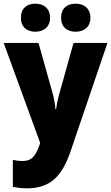

<svg xmlns="http://www.w3.org/2000/svg" viewBox="-20 -787 606 1047"><path d="M94 -690C94 -639 127 -614 173 -614C218 -614 253 -640 253 -690C253 -741 218 -767 173 -767C127 -767 94 -742 94 -690ZM313 -690C313 -640 346 -614 393 -614C438 -614 473 -640 473 -690C473 -741 438 -767 393 -767C346 -767 313 -742 313 -690ZM0 -553 199 -8 197 -1C176 59 157 91 102 91C83 91 64 88 50 85V232C70 236 94 240 125 240C254 240 318 176 366 35L566 -553H381L300 -263C294 -240 289 -217 286 -192H282C281 -214 276 -243 271 -264L190 -553Z"/></svg>

Font: Noto Sans Sinhala SemiCondensed Black
Style: Regular
Weight: 900
Width: 4
Designer: Jelle Bosma - Monotype Design Team
Foundry: Monotype Imaging Inc.
Version: Version 2.006